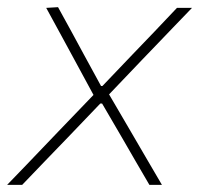

<svg xmlns="http://www.w3.org/2000/svg" viewBox="-37 -516 561 536"><path d="M-17 0Q14.5 -32.5 37.8 -56.8Q61 -81 82 -103Q102.5 -124.5 126 -149L224 -251L172 -347Q151 -385.5 134 -417Q117 -448.5 92 -494L125 -496Q146 -458 163 -426.8Q180 -395.5 197 -364L245 -276H249L333 -364Q365.5 -398 394 -427.5Q422 -457 457 -494H499Q468.5 -462 446.5 -439.5Q424.5 -416.5 405 -396.2Q385.5 -376 361.5 -351L267.5 -252.5L328 -149Q349 -113 368.5 -79.5Q388 -46 415 0H380Q359 -36 342 -65.2Q325 -94.5 304 -131L248 -227H243L153 -133Q118.5 -97.5 89.5 -67.2Q60.5 -37 25 0Z"/></svg>

Font: Heraclito Thin
Style: Italic
Weight: 100
Italic angle: -12°
Designer: Kostas Bartsokas (font) & Cristiano Sobral (main changes)
Foundry: Kostas Bartsokas (font) & Cristiano Sobral (main changes)
Version: Version 1.00;July 8, 2020;FontCreator 13.0.0.2655 64-bit